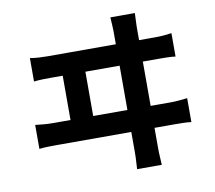

<svg xmlns="http://www.w3.org/2000/svg" viewBox="-89 -894 1178 1050"><g transform="rotate(-10 500.0 -368.5)"><path d="M725 -790Q724 -759 723 -740.5Q722 -722 722 -712Q722 -705 722 -666.5Q722 -628 722 -569.5Q722 -511 722 -442.5Q722 -374 722 -306Q722 -238 722 -180.5Q722 -123 722 -85.5Q722 -48 722 -42Q722 -36 722.5 -12.5Q723 11 726 53H589Q592 11 592.5 -11Q593 -33 593 -40Q593 -46 593 -83.5Q593 -121 593 -180Q593 -239 593 -308Q593 -377 593 -446Q593 -515 593 -573.5Q593 -632 593 -669.5Q593 -707 593 -712Q593 -723 592 -739.5Q591 -756 589 -790ZM277 -245V-577H403V-245ZM82 -282Q106 -279 131.5 -277Q157 -275 180 -275H833Q860 -275 883.5 -277.5Q907 -280 926 -282V-149Q905 -152 878 -152.5Q851 -153 833 -153H180Q158 -153 132.5 -152.5Q107 -152 82 -149ZM117 -647Q141 -643 166.5 -641.5Q192 -640 216 -640H810Q837 -640 860.5 -642Q884 -644 903 -647V-517Q882 -520 854.5 -520.5Q827 -521 810 -521H216Q193 -521 167.5 -520.5Q142 -520 117 -517Z"/></g></svg>

Font: Noto Sans SC
Style: Bold
Weight: 700
Designer: Ryoko NISHIZUKA  (kana, bopomofo & ideographs); Paul D. Hunt (Latin, Greek & Cyrillic); Sandoll Communications , Soo-you
Foundry: Adobe
Version: Version 2.004-H2;hotconv 1.0.118;makeotfexe 2.5.65603